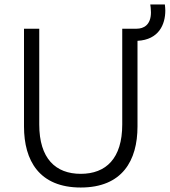

<svg xmlns="http://www.w3.org/2000/svg" viewBox="-20 -821 757 856"><path d="M87 -257C87 -105 155 15 340 15C525 15 593 -105 593 -257V-639C689 -644 717 -713 717 -774C717 -781 716 -793 715 -801H650C651 -797 653 -778 653 -766C653 -710 621 -693 589 -693H525V-266C525 -114 452 -46 340 -46C228 -46 155 -114 155 -266V-693H87Z"/></svg>

Font: Repo Light
Style: Regular
Weight: 300
Designer: Stefan Peev
Foundry: Context Ltd
Version: Version 001.502